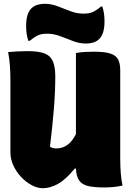

<svg xmlns="http://www.w3.org/2000/svg" viewBox="-20 -980 690 1014"><path d="M207 14Q177 14 146.5 -2.5Q116 -19 90.5 -46.5Q65 -74 50 -107.5Q35 -141 35 -174V-560Q35 -642 23 -705Q48 -707 73 -708.5Q98 -710 125 -710Q183 -710 214.5 -698Q246 -686 259 -656.5Q272 -627 272 -576Q272 -497 264.5 -404.5Q257 -312 244 -205Q258 -196 277 -196Q344 -196 381 -272V-700Q401 -704 427 -705.5Q453 -707 475 -707Q532 -707 562 -697.5Q592 -688 603.5 -666.5Q615 -645 615 -608V-140Q615 -57 627 0Q583 10 530 10Q475 10 443.5 2Q412 -6 397.5 -27.5Q383 -49 381 -90H375Q327 -31 285.5 -8.5Q244 14 207 14ZM421 -908Q451 -908 470 -916.5Q489 -925 514 -946H520Q532 -913 532 -867Q532 -802 504 -774Q491 -761 473 -755.5Q455 -750 435 -750Q400 -750 366 -763Q332 -776 298 -789Q264 -802 229 -802Q199 -802 180.5 -793.5Q162 -785 136 -764H130Q118 -797 118 -843Q118 -875 124.5 -898Q131 -921 146 -936Q159 -949 177.5 -954.5Q196 -960 215 -960Q251 -960 284.5 -947Q318 -934 352 -921Q386 -908 421 -908Z"/></svg>

Font: Recursive Sn Csl St XBk
Style: Regular
Weight: 1000
Version: Version 1.079;hotconv 1.0.112;makeotfexe 2.5.65598; ttfautoh